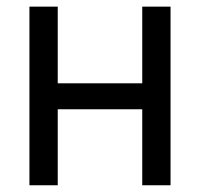

<svg xmlns="http://www.w3.org/2000/svg" viewBox="-20 -550 593 570"><path d="M422.9 -225.6H130.9V-302.7H422.9ZM151.4 0H67.4V-530.3H151.4ZM486.3 0H402.3V-530.3H486.3Z"/></svg>

Font: Pretendard JP Variable
Style: Regular
Weight: 400
Designer: Base glyphs from Inter by Rasmus Andersson; Hangul glyphs from Noto Sans CJK(Source Han Sans) by Jang Soo-young and Kang
Foundry: Kil Hyung-jin
Version: Version 1.307;Glyphs 3.2 (3192)